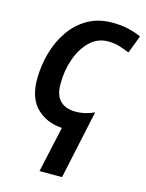

<svg xmlns="http://www.w3.org/2000/svg" viewBox="-119 -624 714 936"><g transform="rotate(15 238.5 -155.5)"><path d="M173.8 240.2 224.6 8.8Q146 3.9 96.2 -45.4Q46.4 -94.7 46.4 -189Q46.4 -257.3 64.5 -322Q82.5 -386.7 118.2 -438.2Q153.8 -489.7 207 -520.3Q260.3 -550.8 331.1 -550.8Q373 -550.8 409.7 -542.7Q446.3 -534.7 477.1 -520.5L442.9 -430.2Q419.4 -440.4 392.8 -448.7Q366.2 -457 334.5 -457Q281.2 -457 242.7 -419.9Q204.1 -382.8 183.3 -323.5Q162.6 -264.2 162.6 -196.3Q162.6 -139.6 190.2 -112.3Q217.8 -85 267.6 -85Q293.9 -85 317.4 -90.8Q340.8 -96.7 361.8 -106.4L287.6 240.2Z"/></g></svg>

Font: Open Sans SemiBold
Style: Italic
Weight: 600
Italic angle: -12°
Designer: Monotype Design Team
Foundry: Monotype Imaging Inc.
Version: Version 3.003; ttfautohint (v1.8.4)